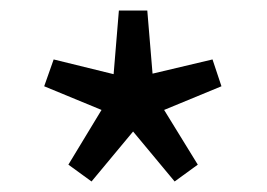

<svg xmlns="http://www.w3.org/2000/svg" viewBox="-20 -563 507 365"><path d="M173 -354 110 -250 154 -218 233 -313 312 -218 356 -250 292 -354 401 -399 384 -450 270 -423 260 -543H206L196 -422L82 -450L64 -399Z"/></svg>

Font: Bithumb Trading Sans
Style: Regular
Weight: 400
Designer: HamHyungwon
Foundry: Bithumb
Version: Version 1.300;FEAKit 1.0